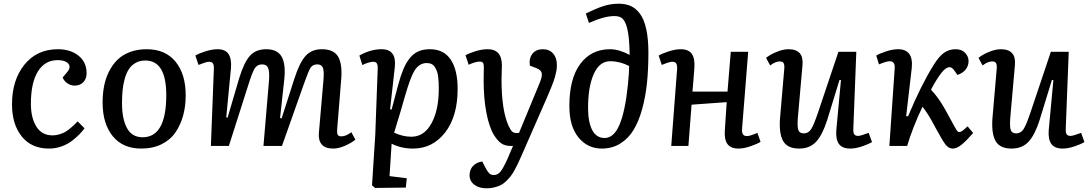

<svg xmlns="http://www.w3.org/2000/svg" viewBox="-20 -789 5892 1038"><path d="M293 -522.9Q360.8 -522.9 404.5 -488Q448.2 -453.1 448.2 -393.1Q448.2 -363.3 430.4 -344.7Q412.6 -326.2 383.8 -326.2Q362.3 -326.2 344.2 -338.6Q326.2 -351.1 318.8 -370.1L339.8 -395Q359.4 -417 355.7 -432.4Q352.1 -447.8 334.7 -455.8Q317.4 -463.9 292 -463.9Q222.7 -463.9 184.8 -402.6Q147 -341.3 147 -228Q147 -152.3 176.5 -104.7Q206.1 -57.1 264.2 -57.1Q281.2 -57.1 298.3 -62Q315.4 -66.9 327.1 -72.8Q338.9 -78.6 353.5 -90.1Q368.2 -101.6 375.5 -108.6Q382.8 -115.7 396 -128.9Q398.4 -131.3 399.9 -132.8L437 -95.2Q424.8 -79.1 410.4 -64Q396 -48.8 371.3 -29.3Q346.7 -9.8 313.7 2.2Q280.8 14.2 245.1 14.2Q149.9 14.2 97.4 -51.5Q44.9 -117.2 44.9 -225.1Q44.9 -356.4 112.3 -439.7Q179.7 -522.9 293 -522.9Z M534.7 -234.9Q534.7 -281.2 542.5 -322.5Q550.3 -363.8 568.6 -400.9Q586.9 -438 613.8 -464.8Q640.6 -491.7 681.4 -507.3Q722.2 -522.9 772.9 -522.9Q874 -522.9 929 -455.6Q983.9 -388.2 983.9 -273.9Q983.9 -214.8 970.2 -164.6Q956.5 -114.3 928.7 -73.5Q900.9 -32.7 853.5 -9.3Q806.2 14.2 743.7 14.2Q644 14.2 589.4 -53Q534.7 -120.1 534.7 -234.9ZM751 -46.9Q878.9 -46.9 878.9 -274.9Q878.9 -461.9 765.6 -461.9Q735.8 -461.9 713.1 -449Q690.4 -436 676.8 -415.3Q663.1 -394.5 654.5 -363.8Q646 -333 642.8 -301.5Q639.6 -270 639.6 -231.9Q639.6 -145.5 666.7 -96.2Q693.8 -46.9 751 -46.9Z M1434.1 -351.1Q1438 -401.4 1429.7 -421.1Q1421.4 -440.9 1397.5 -440.9Q1370.6 -440.9 1356.9 -418.9Q1343.3 -397 1321.3 -326.2L1217.3 0H1120.1L1136.2 -416Q1137.2 -437 1131.1 -446Q1125 -455.1 1109.4 -455.1Q1095.7 -455.1 1053.2 -438L1036.1 -488.8Q1057.1 -501 1092.3 -512Q1127.4 -522.9 1156.2 -522.9Q1198.2 -522.9 1215.6 -496.8Q1232.9 -470.7 1228.5 -418.9L1203.1 -154.8L1210.4 -152.8L1273.4 -367.2Q1299.3 -451.7 1331.1 -487.3Q1362.8 -522.9 1419.4 -522.9Q1479 -522.9 1502.2 -483.4Q1525.4 -443.8 1517.1 -361.8L1494.1 -150.9L1502.4 -148.9L1572.3 -366.2Q1599.6 -450.7 1632.1 -486.8Q1664.6 -522.9 1720.2 -522.9Q1785.2 -522.9 1808.6 -481.7Q1832 -440.4 1824.2 -355L1803.2 -95.2Q1800.8 -71.3 1805.2 -61.5Q1809.6 -51.8 1825.2 -51.8Q1850.6 -51.8 1879.4 -74.2L1901.4 -34.2Q1879.9 -16.1 1845 -1Q1810.1 14.2 1781.2 14.2Q1737.3 14.2 1718.8 -8.8Q1700.2 -31.7 1704.1 -71.8L1728.5 -354Q1732.9 -402.3 1726.1 -421.6Q1719.2 -440.9 1695.3 -440.9Q1670.4 -440.9 1658.7 -422.4Q1647 -403.8 1625 -340.8Q1621.1 -330.1 1619.1 -324.2L1504.4 0H1404.3Z M2022 -418Q2022.9 -437 2017.3 -446Q2011.7 -455.1 1998 -455.1Q1987.3 -455.1 1968.8 -449.5Q1950.2 -443.8 1939 -437L1922.9 -488.8Q1983.4 -522.9 2043 -522.9Q2125.5 -522.9 2114.3 -424.8L2088.9 -198.2L2097.2 -196.8L2131.8 -327.1Q2145.5 -378.4 2159.9 -413.1Q2174.3 -447.8 2194.3 -473.4Q2214.4 -499 2241.2 -511Q2268.1 -522.9 2304.2 -522.9Q2378.9 -522.9 2416.5 -467Q2454.1 -411.1 2454.1 -309.1Q2454.1 -159.7 2386.5 -72.8Q2318.8 14.2 2212.9 14.2Q2148.9 14.2 2097.2 -12.2L2085.9 163.1L2179.2 174.8L2173.8 225.1L2007.8 227.1L1991.2 212.9L2008.8 -61ZM2287.1 -448.2Q2245.1 -448.2 2219.2 -404.3Q2198.2 -369.6 2168 -264.2Q2165 -253.9 2158.7 -231.9Q2150.4 -203.1 2146 -188L2110.8 -71.8Q2157.7 -49.8 2204.1 -49.8Q2272.5 -49.8 2312.3 -121.6Q2352.1 -193.4 2352.1 -308.1Q2352.1 -327.1 2351.6 -340.3Q2351.1 -353.5 2349.1 -371.6Q2347.2 -389.6 2342.8 -401.9Q2338.4 -414.1 2331.5 -425.5Q2324.7 -437 2313.5 -442.6Q2302.2 -448.2 2287.1 -448.2Z M2797.4 57.1Q2786.6 81.5 2779.3 96.9Q2772 112.3 2760.7 132.6Q2749.5 152.8 2739.7 165Q2730 177.2 2715.8 190.9Q2701.7 204.6 2686.8 211.9Q2671.9 219.2 2652.3 224.1Q2632.8 229 2610.4 229Q2569.8 229 2544.2 209.5Q2518.6 189.9 2518.6 158.2Q2518.6 128.4 2537.1 108.4Q2555.7 88.4 2587.4 84L2602.5 113.8Q2609.4 126.5 2612.8 132.3Q2616.2 138.2 2622.1 145Q2627.9 151.9 2634.3 154.5Q2640.6 157.2 2649.4 157.2Q2670.9 157.2 2685.5 139.2Q2700.2 121.1 2721.7 74.2L2753.4 0H2740.7Q2710.4 0 2690.2 -13.9Q2669.9 -27.8 2650.4 -59.1Q2624.5 -101.6 2609.6 -179.2Q2594.7 -256.8 2594.7 -352.1L2595.7 -428.2Q2595.7 -443.8 2590.6 -450Q2585.4 -456.1 2573.7 -456.1Q2551.8 -456.1 2513.7 -439L2496.6 -490.2Q2517.6 -502 2551.8 -512.5Q2585.9 -522.9 2616.7 -522.9Q2693.4 -522.9 2693.4 -435.1Q2693.4 -424.3 2692.4 -399.9Q2691.4 -375.5 2691.4 -359.9Q2691.4 -191.9 2729.5 -108.9Q2740.2 -85 2749.3 -77.4Q2758.3 -69.8 2772.5 -69.8H2785.6L2896.5 -337.9Q2912.6 -376 2908.7 -393.8Q2904.8 -411.6 2879.4 -420.9L2844.7 -434.1Q2838.9 -473.6 2858.4 -498.3Q2877.9 -522.9 2914.6 -522.9Q2950.2 -522.9 2970.5 -499.5Q2990.7 -476.1 2990.7 -438Q2990.7 -428.2 2989.7 -418.2Q2988.8 -408.2 2985.8 -396.5Q2982.9 -384.8 2981 -375.7Q2979 -366.7 2973.6 -352.1Q2968.3 -337.4 2965.3 -329.6Q2962.4 -321.8 2955.1 -304.4Q2947.8 -287.1 2944.8 -280Q2941.9 -272.9 2933.1 -252.7Q2924.3 -232.4 2921.4 -226.1Z M3147 -715.8Q3196.8 -740.7 3238.5 -754.9Q3280.3 -769 3325.2 -769Q3362.8 -769 3390.9 -756.1Q3418.9 -743.2 3440.7 -713.4Q3462.4 -683.6 3473.9 -631.1Q3485.4 -578.6 3485.4 -503.9Q3485.4 -415.5 3477.8 -341.3Q3470.2 -267.1 3451.9 -200.2Q3433.6 -133.3 3405.3 -86.7Q3377 -40 3333.3 -12.9Q3289.6 14.2 3233.4 14.2Q3156.7 14.2 3107.4 -45.9Q3058.1 -106 3058.1 -215.8Q3058.1 -364.3 3117.2 -443.6Q3176.3 -522.9 3278.3 -522.9Q3326.2 -522.9 3384.3 -492.2Q3382.8 -552.7 3379.4 -583Q3374 -632.8 3363.3 -659.2Q3352.5 -685.5 3338.4 -693.8Q3324.2 -702.1 3300.3 -702.1Q3247.6 -702.1 3164.1 -665ZM3249 -43Q3299.3 -43 3329.8 -116.2Q3360.4 -189.5 3375 -334Q3381.3 -398.9 3381.3 -432.1Q3331.1 -458 3279.3 -458Q3220.7 -458 3189.9 -388.7Q3159.2 -319.3 3159.2 -206.1Q3159.2 -128.9 3181.6 -85.9Q3204.1 -43 3249 -43Z M3908.7 -236.8 3718.8 -223.1 3701.7 0H3608.9L3640.6 -416Q3641.6 -437 3635.7 -446Q3629.9 -455.1 3614.7 -455.1Q3608.9 -455.1 3601.1 -453.1Q3593.3 -451.2 3588.6 -449.7Q3584 -448.2 3572.3 -443.6Q3560.5 -439 3557.6 -438L3541 -488.8Q3560.5 -500 3595.9 -511.5Q3631.3 -522.9 3659.7 -522.9Q3702.6 -522.9 3720.2 -497.6Q3737.8 -472.2 3733.9 -420.9Q3732.9 -398.9 3728.8 -355.2Q3724.6 -311.5 3723.6 -293.9H3913.1L3930.7 -508.8H4024.9L3991.7 -91.8Q3988.8 -53.2 4018.1 -53.2Q4034.7 -53.2 4074.7 -70.8L4091.8 -22Q4071.3 -9.8 4035.9 2.2Q4000.5 14.2 3972.7 14.2Q3929.7 14.2 3912.1 -11.2Q3894.5 -36.6 3898.9 -87.9Z M4121.6 -476.1Q4141.1 -492.7 4177 -507.8Q4212.9 -522.9 4242.7 -522.9Q4326.7 -522.9 4318.4 -436L4293.5 -153.8Q4289.6 -105 4295.9 -86.4Q4302.2 -67.9 4325.7 -67.9Q4350.6 -67.9 4365.5 -91.3Q4380.4 -114.7 4403.3 -183.1L4512.7 -508.8H4609.4L4593.3 -92.8Q4592.3 -72.3 4598.1 -63.2Q4604 -54.2 4619.6 -54.2Q4631.8 -54.2 4676.3 -70.8L4694.3 -21Q4673.8 -8.8 4639.4 2.7Q4605 14.2 4576.7 14.2Q4533.2 14.2 4515.1 -11.2Q4497.1 -36.6 4501.5 -87.9L4526.4 -356L4518.6 -356.9L4451.7 -139.2Q4426.3 -59.6 4392.1 -22.7Q4357.9 14.2 4300.3 14.2Q4236.8 14.2 4213.6 -27.1Q4190.4 -68.4 4197.3 -152.8L4219.7 -414.1Q4222.2 -436 4217 -446.5Q4211.9 -457 4196.3 -457Q4171.9 -457 4143.6 -435.1Z M4878.9 -161.1 4889.2 -160.2Q4959 -327.6 5026.4 -436Q5055.7 -483.9 5083.3 -503.4Q5110.8 -522.9 5146 -522.9Q5179.7 -522.9 5198 -502.9Q5216.3 -482.9 5216.3 -459Q5216.3 -433.1 5200.7 -413.3Q5185.1 -393.6 5156.2 -383.8L5138.2 -409.2Q5126.5 -425.8 5113.3 -425.8Q5094.2 -425.8 5070.3 -396Q5043.5 -362.3 5013.2 -304.2Q5014.2 -302.7 5019.5 -296.9Q5024.9 -291 5026.4 -289.3Q5027.8 -287.6 5033 -281.7Q5038.1 -275.9 5040 -272.9Q5042 -270 5046.9 -263.7Q5051.8 -257.3 5054.9 -252.7Q5058.1 -248 5063.2 -240.7Q5068.4 -233.4 5072.5 -226.3Q5076.7 -219.2 5082.3 -210Q5087.9 -200.7 5093.3 -190.9Q5106 -167.5 5124.5 -133.8Q5145.5 -94.7 5152.1 -85Q5158.7 -75.2 5166 -75.2Q5174.3 -75.2 5184.1 -82.5Q5193.8 -89.8 5210.9 -106L5241.2 -69.8Q5203.1 -26.4 5177.7 -6.1Q5152.3 14.2 5131.3 14.2Q5108.4 14.2 5091.8 -7.3Q5075.2 -28.8 5039.1 -95.7Q5026.9 -118.2 5020 -130.9Q4996.6 -174.3 4967.3 -211.9Q4941.4 -158.7 4918.5 -99.4Q4895.5 -40 4884.3 0H4788.1L4816.9 -418.9Q4819.8 -458 4790 -458Q4772.9 -458 4731.9 -440.9L4717.3 -488.8Q4737.3 -500.5 4772 -511.7Q4806.6 -522.9 4835 -522.9Q4919.4 -522.9 4909.2 -420.9Z M5270 -476.1Q5289.6 -492.7 5325.4 -507.8Q5361.3 -522.9 5391.1 -522.9Q5475.1 -522.9 5466.8 -436L5441.9 -153.8Q5438 -105 5444.3 -86.4Q5450.7 -67.9 5474.1 -67.9Q5499 -67.9 5513.9 -91.3Q5528.8 -114.7 5551.8 -183.1L5661.1 -508.8H5757.8L5741.7 -92.8Q5740.7 -72.3 5746.6 -63.2Q5752.4 -54.2 5768.1 -54.2Q5780.3 -54.2 5824.7 -70.8L5842.8 -21Q5822.3 -8.8 5787.8 2.7Q5753.4 14.2 5725.1 14.2Q5681.6 14.2 5663.6 -11.2Q5645.5 -36.6 5649.9 -87.9L5674.8 -356L5667 -356.9L5600.1 -139.2Q5574.7 -59.6 5540.5 -22.7Q5506.3 14.2 5448.7 14.2Q5385.3 14.2 5362.1 -27.1Q5338.9 -68.4 5345.7 -152.8L5368.2 -414.1Q5370.6 -436 5365.5 -446.5Q5360.4 -457 5344.7 -457Q5320.3 -457 5292 -435.1Z"/></svg>

Font: Literata Book Medium
Style: Italic
Weight: 500
Italic angle: -3°
Designer: Latin by Veronika Burian and Jose Scaglione. Greek by Irene Vlachou. Cyrillic by Vera Evstafieva
Foundry: TypeTogether
Version: Version 1.003;PS 001.003;hotconv 1.0.88;makeotf.lib2.5.64775